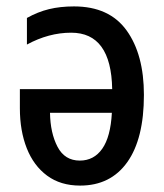

<svg xmlns="http://www.w3.org/2000/svg" viewBox="-20 -569 512 599"><path d="M211 -549Q321 -549 375 -474Q429 -399 429 -273Q429 -136 377 -63Q325 10 230 10Q169 10 127 -21Q85 -52 63.5 -106.5Q42 -161 42 -231V-291H330Q327 -467 202 -467Q132 -467 64 -430V-513Q98 -532 133 -540.5Q168 -549 211 -549ZM136 -217Q137 -154 159.5 -111Q182 -68 229 -68Q273 -68 299 -105Q325 -142 329 -217Z"/></svg>

Font: Noto Sans Condensed Medium
Style: Regular
Weight: 500
Width: 3
Designer: Monotype Design Team
Foundry: Monotype Imaging Inc.
Version: Version 2.013; ttfautohint (v1.8.4.7-5d5b)